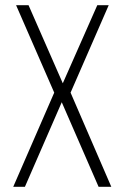

<svg xmlns="http://www.w3.org/2000/svg" viewBox="-20 -720 480 740"><path d="M360 0 218 -326 76 0H31L189 -363L42 -700H90L222 -399L355 -700H399L252 -363L409 0Z"/></svg>

Font: Bebas Neue Book
Style: Regular
Weight: 400
Designer: Ryoichi Tsunekawa
Foundry: Ryoichi Tsunekawa
Version: Version 001.003